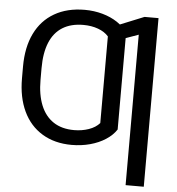

<svg xmlns="http://www.w3.org/2000/svg" viewBox="-60 -773 949 1028"><g transform="rotate(5 414.5 -259.0)"><path d="M346.7 9.8Q254.9 9.8 188 -30.8Q121.1 -71.3 85.9 -146Q50.8 -220.7 50.8 -322.3V-380.9L150.4 -382.8V-322.3Q150.4 -243.2 173.3 -186.5Q196.3 -129.9 241.2 -100.1Q286.1 -70.3 352.5 -70.3Q394.5 -70.3 431.2 -83Q467.8 -95.7 489.3 -120.1V-362.3H585V-93.8Q564.5 -62.5 528.3 -39.1Q492.2 -15.6 445.3 -2.9Q398.4 9.8 346.7 9.8ZM585 -350.6 489.3 -349.6V-585.9Q468.8 -609.4 433.1 -622.6Q397.5 -635.7 353.5 -635.7Q287.1 -635.7 241.7 -607.4Q196.3 -579.1 173.3 -523.4Q150.4 -467.8 150.4 -385.7V-330.1H50.8V-385.7Q50.8 -489.3 86.9 -563.5Q123 -637.7 191.4 -677.2Q259.8 -716.8 354.5 -716.8Q404.3 -716.8 449.7 -704.1Q495.1 -691.4 530.3 -668Q565.4 -644.5 585 -613.3ZM751 199.2H653.3V-609.4L541 -569.3V-652.3L675.8 -707H751Z"/></g></svg>

Font: Pretendard JP Variable
Style: Regular
Weight: 400
Designer: Base glyphs from Inter by Rasmus Andersson; Hangul glyphs from Noto Sans CJK(Source Han Sans) by Jang Soo-young and Kang
Foundry: Kil Hyung-jin
Version: Version 1.307;Glyphs 3.2 (3192)